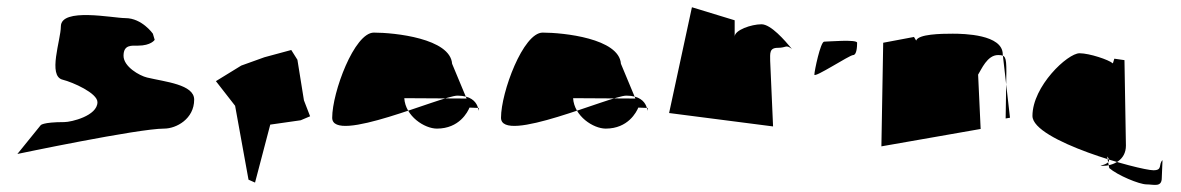

<svg xmlns="http://www.w3.org/2000/svg" viewBox="-20 -678 3260 530"><path d="M28 -253C28 -253 361 -323 433 -323C467 -323 516 -350 516 -403C516 -445 436 -452 386 -464C365 -469 321 -494 321 -524C321 -555 343 -552 361 -552C397 -552 407 -568 407 -568L402 -585C402 -585 372 -628 326 -628C292 -628 148 -658 148 -605C148 -568 111 -468 153 -458C181 -451 249 -421 249 -396C249 -358 176 -341 158 -341C96 -341 92 -332 92 -332Z M576 -454 629 -386 666 -182 684 -174 726 -334 810 -346 836 -357 819 -401 801 -513 784 -540 710 -520 646 -497Z M897 -353C897 -423 958 -588 1012 -588C1069 -588 1223 -572 1228 -502L1268 -406L1096 -407C1099 -357 1152 -323 1186 -323C1248 -323 1271 -369 1276 -381L1302 -380C1297 -350 1315 -414 1243 -414C1199 -414 897 -278 897 -353Z M1363 -353C1363 -423 1424 -588 1478 -588C1535 -588 1689 -572 1694 -502L1734 -406L1562 -407C1565 -357 1618 -323 1652 -323C1714 -323 1737 -369 1742 -381L1768 -380C1763 -350 1781 -414 1709 -414C1665 -414 1363 -278 1363 -353Z M1827 -366 2114 -329 2106 -510C2106 -530 2103 -546 2127 -546C2152 -546 2148 -556 2166 -543C2146 -567 2108 -611 2082 -611C2054 -611 2008 -595 2008 -577V-622L1890 -658Z M2228 -472C2228 -462 2325 -526 2335 -526C2345 -526 2346 -550 2346 -560C2346 -570 2265 -563 2255 -563C2245 -563 2228 -482 2228 -472Z M2413 -274 2687 -322 2680 -472C2689 -486 2705 -526 2735 -526C2755 -526 2758 -522 2758 -480L2756 -351L2768 -353L2748 -528C2748 -583 2640 -585 2610 -585C2578 -585 2515 -584 2509 -566L2503 -576L2418 -560Z M2830 -358C2830 -440 2927 -531 2960 -531C2987 -531 3041 -513 3052 -503L3056 -516L3084 -512L3088 -276C3088 -236 3053 -220 3022 -220C3004 -220 3058 -224 3036 -246L3042 -214C3065 -194 3125 -169 3145 -169C3165 -169 3187 -160 3187 -187L3189 -236C3177 -224 3190 -208 3164 -208C3127 -208 2830 -289 2830 -358Z"/></svg>

Font: Interstorm
Style: Regular
Weight: 400
Version: Version 0.7